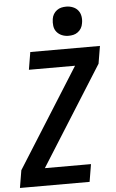

<svg xmlns="http://www.w3.org/2000/svg" viewBox="-63 -1007 632 1049"><g transform="rotate(-5 253.0 -482.5)"><path d="M3 0 19 -96 361 -639H108L124 -735H506L490 -639L148 -96H401L385 0ZM340 -805Q321 -805 304 -812Q287 -819 275.5 -833Q264 -847 261.5 -866Q259 -885 262 -904Q264 -918 271 -930Q278 -942 289.5 -950.5Q301 -959 314 -962Q327 -965 341 -965Q360 -965 377.5 -958Q395 -951 406 -937Q417 -923 420 -904Q423 -885 419 -866Q417 -852 410 -840Q403 -828 391.5 -819.5Q380 -811 367 -808Q354 -805 340 -805Z"/></g></svg>

Font: Iosevka
Style: Bold Italic
Weight: 700
Italic angle: -9°
Monospace: yes
Designer: Belleve Invis
Foundry: Belleve Invis
Version: Version 32.5.0; ttfautohint (v1.8.4)